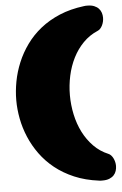

<svg xmlns="http://www.w3.org/2000/svg" viewBox="-60 -881 625 980"><g transform="rotate(-5 252.5 -391.0)"><path d="M22 -389.2Q22 -436 31.2 -485.1Q40.5 -534.2 60.1 -581.3Q79.6 -628.4 110.4 -671.1Q141.1 -713.9 183.8 -748Q226.6 -782.2 282.2 -805.7Q337.9 -829.1 407.7 -837.9Q412.6 -838.9 417.2 -838.9Q421.9 -838.9 425.8 -838.9Q446.3 -838.9 460.4 -833Q474.6 -827.1 483.4 -817.6Q492.2 -808.1 496.1 -795.9Q500 -783.7 500 -771Q500 -760.7 497.6 -750.2Q495.1 -739.7 490.7 -731Q486.3 -722.2 480.2 -715.6Q474.1 -709 466.8 -706.1Q424.3 -688 392.3 -655.5Q360.4 -623 339.1 -580.8Q317.9 -538.6 307.4 -490Q296.9 -441.4 296.9 -391.1Q296.9 -340.8 307.4 -291.7Q317.9 -242.7 339.1 -200.7Q360.4 -158.7 392.3 -126Q424.3 -93.3 466.8 -75.7Q474.1 -72.8 480.2 -66.2Q486.3 -59.6 490.7 -50.8Q495.1 -42 497.6 -31.7Q500 -21.5 500 -11.2Q500 1.5 496.1 13.9Q492.2 26.4 483.4 35.9Q474.6 45.4 460.4 51.3Q446.3 57.1 425.8 57.1Q421.9 57.1 417.2 57.1Q412.6 57.1 407.7 56.2Q337.9 47.4 282.2 23.7Q226.6 0 183.8 -34.2Q141.1 -68.4 110.4 -110.8Q79.6 -153.3 60.1 -199.7Q40.5 -246.1 31.2 -294.7Q22 -343.3 22 -389.2Z"/></g></svg>

Font: Corben
Style: Bold
Weight: 700
Designer: vernon adams
Foundry: vernon adams
Version: Version 1.101; ttfautohint (v1.6)